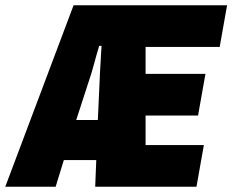

<svg xmlns="http://www.w3.org/2000/svg" viewBox="-70 -708 881 728"><path d="M-50 0 209 -688H791L763 -530H482V-428H709L681 -270H482V-158H703L675 0H291L295 -101H172L141 0ZM219 -253H301L308 -407Q308 -416 309 -431Q310 -446 311 -464.5Q312 -483 313 -501.5Q314 -520 315 -534H306Q301 -518 294.5 -494.5Q288 -471 281.5 -447.5Q275 -424 269 -407Z"/></svg>

Font: Archivo ExtraCondensed Black
Style: Italic
Weight: 900
Width: 2
Italic angle: -10°
Designer: Hector Gatti
Foundry: Omnibus-Type
Version: Version 2.001